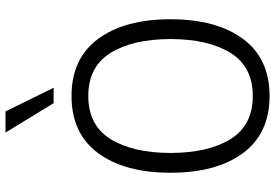

<svg xmlns="http://www.w3.org/2000/svg" viewBox="-171 -819 1000 698"><g transform="rotate(-90 329.0 -470.0)"><path d="M50 -350Q50 -517 121.5 -613.5Q193 -710 329 -710Q465 -710 536.5 -613.5Q608 -517 608 -350Q608 -183 536.5 -86.5Q465 10 329 10Q193 10 121.5 -86.5Q50 -183 50 -350ZM536 -350Q536 -486 486 -567.5Q436 -649 329 -649Q222 -649 172 -567.5Q122 -486 122 -350Q122 -214 172 -132.5Q222 -51 329 -51Q436 -51 486 -132.5Q536 -214 536 -350ZM196 -950H273L359 -775H303Z"/></g></svg>

Font: Niramit Light
Style: Regular
Weight: 300
Designer: Katatrad Aksorn Co.,Ltd.
Foundry: Cadson Demak Co.,Ltd.
Version: Version 1.000; ttfautohint (v1.6)